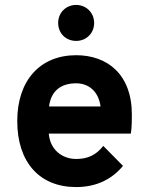

<svg xmlns="http://www.w3.org/2000/svg" viewBox="-20 -747 600 779"><path d="M289 -581C330 -581 362 -612 362 -654C362 -695 330 -727 289 -727C247 -727 216 -695 216 -654C216 -612 247 -581 289 -581ZM289 12C374 12 436 -22 479 -74L399 -155C370 -118 336 -102 289 -102C233 -102 183 -139 178 -205H511C515 -233 515 -262 515 -282C515 -446 415 -523 289 -523C143 -523 50 -421 50 -256C50 -88 141 12 289 12ZM179 -315C187 -379 228 -409 289 -409C341 -409 380 -375 388 -315Z"/></svg>

Font: Overpass ExtraBold
Style: Regular
Weight: 800
Designer: Delve Withrington, Thomas Jockin
Foundry: Delve Fonts
Version: Version 3.000;DELV;Overpass